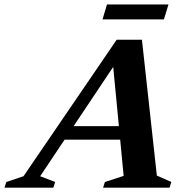

<svg xmlns="http://www.w3.org/2000/svg" viewBox="-90 -862 852 882"><path d="M172.5 -220.5 193 -282.5H520.5L500 -220.5ZM630.5 -55.5 697 -26 689 0H383.5L392 -26L478 -54L426.5 -592L457 -595L94.5 -52.5L163.5 -26L155 0H-69.5L-61 -26L18 -52.5L446 -679.5H562ZM381 -773 401.5 -841.5H684L663 -773Z"/></svg>

Font: Newsreader 16pt 16pt
Style: Bold Italic
Weight: 700
Italic angle: -17°
Version: Version 1.003